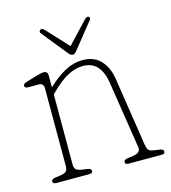

<svg xmlns="http://www.w3.org/2000/svg" viewBox="-93 -670 666 746"><g transform="rotate(-15 240.0 -296.5)"><path d="M122 -410.5V-363.5Q159 -398.5 193.5 -416.8Q228 -435 263 -435Q310.5 -435 337 -405.8Q363.5 -376.5 370.5 -329L413 -52Q415 -40.5 419.5 -34Q424 -27.5 439 -25L465.5 -21Q479.5 -19 479.5 -9Q479.5 0 465.5 0H333.5Q319.5 0 319.5 -9Q319.5 -19 333.5 -21L360 -25Q389.5 -29.5 386 -52L344 -321.5Q337.5 -365.5 316.8 -389Q296 -412.5 259 -412.5Q229.5 -412.5 198.2 -396.2Q167 -380 130.5 -343.5L122 -335V-52Q122 -40.5 127.5 -34Q133 -27.5 148 -25L174.5 -21Q188.5 -19 188.5 -9Q188.5 0 174.5 0H42.5Q28.5 0 28.5 -9Q28.5 -19 42.5 -21L69 -25Q84 -27.5 89.5 -34Q95 -40.5 95 -52V-366.5Q95 -387.5 76 -387.5H33.5Q19 -387.5 19 -397.5Q19 -405.5 33 -409.5L80.5 -423.5Q98 -428.5 105.5 -428.5Q122 -428.5 122 -410.5ZM233.5 -499.5 315 -586Q324.5 -595.5 331.5 -591Q338.5 -586 331 -577L248.5 -474Q241 -465 234.5 -465Q225 -465 218 -474L135 -577Q128.5 -585 136 -591Q143 -596.5 153 -586Z"/></g></svg>

Font: Fraunces 144pt S100 Thin
Style: Regular
Weight: 100
Version: Version 1.000; ttfautohint (v1.8.3)